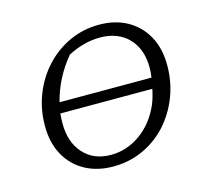

<svg xmlns="http://www.w3.org/2000/svg" viewBox="-83 -625 800 730"><g transform="rotate(-15 317.0 -260.5)"><path d="M278 7Q215 7 167 -19.5Q119 -46 92.5 -94.5Q66 -143 66 -209Q66 -275 89 -333Q112 -391 153 -435Q194 -479 248 -503.5Q302 -528 364 -528Q427 -528 474.5 -501.5Q522 -475 548.5 -426.5Q575 -378 575 -313Q575 -246 552 -187.5Q529 -129 489 -85.5Q449 -42 395 -17.5Q341 7 278 7ZM354 -480Q292 -480 228 -447Q197 -410 175.5 -368Q154 -326 143 -282H505Q508 -304 508 -321Q508 -394 466.5 -437Q425 -480 354 -480ZM281 -38Q344 -38 397.5 -76.5Q451 -115 480 -182Q490 -206 497 -240H135Q133 -220 133 -201Q133 -127 173 -82.5Q213 -38 281 -38Z"/></g></svg>

Font: Piazzolla SC Light
Style: Italic
Weight: 300
Italic angle: -11.3°
Designer: Juan Pablo del Peral
Foundry: Huerta Tipografica
Version: Version 1.330